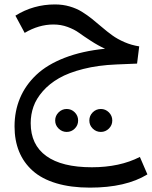

<svg xmlns="http://www.w3.org/2000/svg" viewBox="-20 -484 688 870"><path d="M613.8 227.1 647.9 306.2Q550.3 366.2 387.2 366.2Q300.8 366.2 235.1 346.4Q169.4 326.7 128.2 289.8Q86.9 252.9 66.4 202.4Q45.9 151.9 45.9 88.9Q45.9 19.5 70.6 -39.3Q95.2 -98.1 144.5 -144.8Q193.8 -191.4 273.2 -222.2Q352.5 -252.9 456.1 -263.2Q424.8 -277.3 391.4 -299.1Q357.9 -320.8 337.4 -335.7Q316.9 -350.6 286.6 -361.8Q256.3 -373 222.2 -373Q155.8 -373 91.8 -335L49.8 -413.1Q131.3 -463.9 229 -463.9Q264.6 -463.9 295.7 -454.8Q326.7 -445.8 350.8 -430.9Q375 -416 397.5 -397.9Q419.9 -379.9 442.6 -360.4Q465.3 -340.8 489 -323.7Q512.7 -306.6 544.2 -293Q575.7 -279.3 610.8 -273.9L601.1 -195.8L506.8 -191.9Q424.3 -188.5 357.7 -171.6Q291 -154.8 247.3 -129.6Q203.6 -104.5 174.1 -70.8Q144.5 -37.1 131.8 -1.2Q119.1 34.7 119.1 74.2Q119.1 171.9 189.7 222.9Q260.3 273.9 396 273.9Q522.5 273.9 613.8 227.1ZM282.2 9.8Q303.7 9.8 318.8 25.1Q334 40.5 334 62Q334 83.5 318.8 98.6Q303.7 113.8 282.2 113.8Q261.2 113.8 245.6 98.6Q230 83.5 230 62Q230 40.5 245.6 25.1Q261.2 9.8 282.2 9.8ZM437 9.8Q458 9.8 473.4 25.1Q488.8 40.5 488.8 62Q488.8 83.5 473.4 98.6Q458 113.8 437 113.8Q415.5 113.8 400.1 98.6Q384.8 83.5 384.8 62Q384.8 40.5 400.1 25.1Q415.5 9.8 437 9.8Z"/></svg>

Font: FiraGO
Style: Regular
Weight: 400
Designer: bBox Type
Foundry: bBox Type GmbH
Version: Version 1.001;PS 001.001;hotconv 1.0.88;makeotf.lib2.5.64775